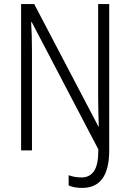

<svg xmlns="http://www.w3.org/2000/svg" viewBox="-20 -734 635 937"><path d="M381 183Q341 183 315 171V121Q327 126 344 129Q361 132 378 132Q417 132 438.5 101.5Q460 71 460 -5L135 -626H132Q134 -594 135 -558.5Q136 -523 136 -483V0H83V-714H147L460 -117H462Q461 -153 460 -189.5Q459 -226 459 -258V-714H513V0Q513 183 381 183Z"/></svg>

Font: Noto Sans Khmer Condensed Light
Style: Regular
Weight: 300
Width: 3
Designer: Danh Hong and the Monotype Design Team
Foundry: Monotype Imaging Inc.
Version: Version 2.004; ttfautohint (v1.8.4.7-5d5b)